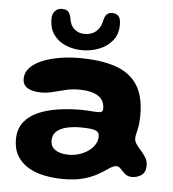

<svg xmlns="http://www.w3.org/2000/svg" viewBox="-53 -729 753 836"><g transform="rotate(5 324.0 -311.5)"><path d="M254 58Q212 58 172.5 50.2Q133 42.5 102 24.5Q71 6.5 52.5 -23.2Q34 -53 34 -96Q34 -141 56.8 -170.8Q79.5 -200.5 118 -217.5Q156.5 -234.5 205.2 -241.8Q254 -249 306 -249Q320 -249 334.2 -248Q348.5 -247 360.8 -246.2Q373 -245.5 380.5 -245.5Q392 -245.5 396.5 -249.5Q401 -253.5 401 -263Q401 -275.5 397.8 -285.5Q394.5 -295.5 388.5 -303.2Q382.5 -311 374 -316.5Q359.5 -326.5 337.5 -331.2Q315.5 -336 290 -336Q258.5 -336 230.5 -329.2Q202.5 -322.5 177 -315.8Q151.5 -309 127 -309Q87.5 -309 66 -322Q44.5 -335 44.5 -362.5Q44.5 -389 63.5 -409.8Q82.5 -430.5 115.8 -444.5Q149 -458.5 191 -465.8Q233 -473 278.5 -473Q371.5 -473 435 -452Q498.5 -431 531.5 -382Q564.5 -333 564.5 -248Q564.5 -227 562.5 -211Q560.5 -195 557.8 -183.2Q555 -171.5 553 -162.5Q551 -153.5 551 -146Q551 -132.5 560 -120Q569 -107.5 581 -94.2Q593 -81 602 -65.8Q611 -50.5 611 -31.5Q611 -3 593 10Q575 23 551.5 23Q532.5 23 520.8 12.8Q509 2.5 500 -7.8Q491 -18 480 -18Q472.5 -18 463.2 -13.5Q454 -9 441 0Q426 10.5 401.8 24.2Q377.5 38 341.5 48Q305.5 58 254 58ZM269.5 -49.5Q292.5 -49.5 314 -56.2Q335.5 -63 353.2 -75.2Q371 -87.5 381.5 -104.2Q392 -121 392 -140.5Q392 -154.5 383 -161.2Q374 -168 355.2 -170.2Q336.5 -172.5 308 -172.5Q277.5 -172.5 250.2 -166.2Q223 -160 206 -145.2Q189 -130.5 189 -104.5Q189 -85.5 199.2 -73.5Q209.5 -61.5 227.5 -55.5Q245.5 -49.5 269.5 -49.5ZM288 -508Q249.5 -508 216.2 -521.5Q183 -535 162.8 -562.5Q142.5 -590 142.5 -633Q142.5 -654.5 154.2 -667Q166 -679.5 184.5 -679.5Q205.5 -679.5 213.5 -669Q221.5 -658.5 224.5 -641Q229 -609.5 247.8 -594.5Q266.5 -579.5 290.5 -579.5Q311 -579.5 326.8 -586.8Q342.5 -594 353.2 -609.2Q364 -624.5 368.5 -648Q372.5 -665.5 381.8 -673.2Q391 -681 404.5 -681Q420 -681 430.8 -671Q441.5 -661 441.5 -633Q441.5 -591 419 -563.2Q396.5 -535.5 361.5 -521.8Q326.5 -508 288 -508Z"/></g></svg>

Font: Gluten Thin SemiBold
Style: Regular
Weight: 600
Version: Version 1.300